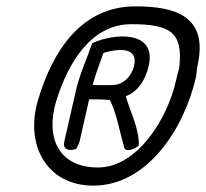

<svg xmlns="http://www.w3.org/2000/svg" viewBox="-20 -569 647 603"><path d="M182 -125C176 -99 196 -94 219 -101C223 -108 228 -116 230 -125L260 -257C283 -257 304 -257 325 -255C346 -214 356 -155 370 -106C375 -88 407 -103 416 -112V-116C416 -169 387 -223 375 -267C415 -281 438 -322 447 -362C473 -474 339 -466 269 -433C254 -386 232 -342 219 -287ZM271 -302C280 -336 293 -369 305 -403C353 -417 415 -422 401 -362C393 -329 367 -302 333 -302C312 -301 294 -302 271 -302ZM100 -257C56 -111 129 14 273 14C443 14 558 -165 595 -325C598 -338 597 -347 600 -361C636 -519 530 -549 405 -549C236 -549 146 -410 100 -257ZM157 -253C195 -376 269 -493 392 -493C512 -493 556 -470 543 -357C540 -344 535 -328 532 -313C505 -194 410 -43 288 -43C162 -43 122 -139 157 -253Z"/></svg>

Font: Comica
Style: RgIta
Weight: 400
Designer: Jasper
Foundry: KineticPlasma Fonts/Cannot Into Space Fonts
Version: Version 0.89